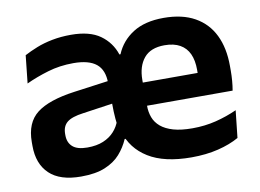

<svg xmlns="http://www.w3.org/2000/svg" viewBox="-62 -595 946 698"><g transform="rotate(-10 411.0 -245.5)"><path d="M593 12.5Q492.5 12.5 434 -23.8Q375.5 -60 357 -124L347 -148Q343.5 -174.5 342.5 -200.2Q341.5 -226 341.5 -253L340.5 -306.5Q340.5 -354.5 313 -377Q285.5 -399.5 228.5 -399.5Q178 -399.5 133.8 -386.2Q89.5 -373 52 -355.5L63 -458Q83.5 -469 109.8 -479.5Q136 -490 168.2 -496.2Q200.5 -502.5 237.5 -502.5Q306.5 -502.5 345.2 -474.8Q384 -447 399 -401.5H403Q422.5 -448.5 466.5 -476.5Q510.5 -504.5 580 -504.5Q648.5 -504.5 694.8 -478.5Q741 -452.5 764.2 -404.8Q787.5 -357 787.5 -290.5V-273Q787.5 -255 786 -236.2Q784.5 -217.5 781.5 -200.5H665.5Q666.5 -228.5 667 -252.8Q667.5 -277 667.5 -297.5Q667.5 -332.5 656.5 -356.5Q645.5 -380.5 623 -393.2Q600.5 -406 566 -406Q514.5 -406 489.8 -376Q465 -346 465 -295.5V-250.5L465.5 -236.5V-200.5Q465.5 -177 473 -157Q480.5 -137 498 -122.2Q515.5 -107.5 544 -99.2Q572.5 -91 614.5 -91Q660 -91 701.2 -101.2Q742.5 -111.5 780 -128.5L769 -28Q736.5 -9.5 691.8 1.5Q647 12.5 593 12.5ZM185.5 11.5Q107.5 11.5 68.8 -25.5Q30 -62.5 30 -129V-143Q30 -214.5 74.2 -248.8Q118.5 -283 213.5 -296L352.5 -315L360 -232.5L232 -214Q190 -208.5 172.2 -194Q154.5 -179.5 154.5 -151.5V-146.5Q154.5 -119 171.8 -103.8Q189 -88.5 226 -88.5Q260.5 -88.5 285 -98.8Q309.5 -109 325.5 -126.8Q341.5 -144.5 348.5 -166L386 -95.5H364.5Q351.5 -65.5 330.2 -41.5Q309 -17.5 274 -3Q239 11.5 185.5 11.5ZM409 -200.5V-286H755.5V-200.5Z"/></g></svg>

Font: Anek Latin SemiBold
Style: Regular
Weight: 600
Designer: Yesha Goshar
Foundry: Ek Type
Version: Version 1.003